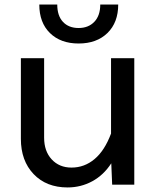

<svg xmlns="http://www.w3.org/2000/svg" viewBox="-20 -803 690 835"><path d="M321.8 -613.8Q243.7 -613.8 197.3 -659.2Q150.9 -704.6 150.9 -783.2H229Q229 -734.4 253.9 -707.8Q278.8 -681.2 321.8 -681.2Q364.3 -681.2 390.1 -708Q416 -734.9 416 -783.2H494.1Q494.1 -705.1 447.3 -659.4Q400.4 -613.8 321.8 -613.8ZM171.9 -549.8V-204.1Q171.9 -145.5 204.8 -109.9Q237.8 -74.2 291 -74.2Q347.2 -74.2 391.1 -111.1Q435.1 -147.9 462.9 -222.2V-549.8H564V0H467.8L463.9 -92.8Q430.7 -41.5 381.1 -14.6Q331.5 12.2 273.9 12.2Q181.6 12.2 126.2 -45.9Q70.8 -104 70.8 -199.2V-549.8Z"/></svg>

Font: Azeret Mono
Style: Regular
Weight: 400
Designer: Martin Vácha
Foundry: Displaay
Version: Version 1.002